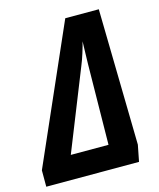

<svg xmlns="http://www.w3.org/2000/svg" viewBox="-143 -795 721 872"><g transform="rotate(-15 218.0 -358.5)"><path d="M-34.2 0V-77.1L247.1 -716.8H404.8L417 -77.1L401.9 0ZM110.8 -110.8H288.1L293 -487.8Q293.9 -512.2 294.2 -535.9Q294.4 -559.6 295.9 -595.2Q291 -574.7 281.2 -543.5Q271.5 -512.2 261.2 -487.8Z"/></g></svg>

Font: Open Sans Condensed
Style: Bold Italic
Weight: 700
Width: 3
Italic angle: -12°
Designer: Monotype Design Team
Foundry: Monotype Imaging Inc.
Version: Version 3.003; ttfautohint (v1.8.4)